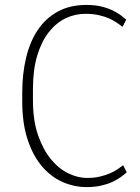

<svg xmlns="http://www.w3.org/2000/svg" viewBox="-20 -741 563 771"><path d="M328.6 10.3Q276.4 10.3 229.5 -11Q182.6 -32.2 147 -75Q111.3 -117.7 90.3 -182.4Q69.3 -247.1 69.3 -334V-368.7Q69.3 -445.3 85 -510Q100.6 -574.7 132.3 -621.6Q164.1 -668.5 212.6 -694.8Q261.2 -721.2 327.1 -721.2Q359.9 -721.2 385.7 -715.1Q411.6 -709 431.2 -699.7Q450.7 -690.4 464.4 -680.2Q478 -669.9 486.8 -662.1L472.2 -633.3Q462.9 -640.1 450.2 -649.2Q437.5 -658.2 419.7 -666.3Q401.9 -674.3 377.9 -679.9Q354 -685.5 322.3 -685.5Q281.2 -685.5 243.4 -667.5Q205.6 -649.4 176.3 -612.3Q147 -575.2 129.6 -518.3Q112.3 -461.4 112.3 -383.3V-338.9Q112.3 -256.3 133.1 -197.3Q153.8 -138.2 185.8 -100.1Q217.8 -62 255.9 -44.2Q293.9 -26.4 328.6 -26.4Q358.4 -26.4 381.6 -32Q404.8 -37.6 422.6 -45.4Q440.4 -53.2 453.1 -62Q465.8 -70.8 474.6 -77.6L488.8 -49.3Q478.5 -39.6 463.9 -29.1Q449.2 -18.6 429.7 -9.8Q410.2 -1 385 4.6Q359.9 10.3 328.6 10.3Z"/></svg>

Font: Ufes Sans Thin
Style: Regular
Weight: 100
Designer: Ricardo Esteves & Thais Bronze
Foundry: ProDesignUfes - Ricardo Esteves, Thais Bronze (This is a derivative work, based on Roboto family, by Christian Robertson
Version: Version 2.0